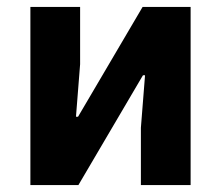

<svg xmlns="http://www.w3.org/2000/svg" viewBox="-20 -536 640 556"><path d="M68 0V-516H212V-350L200 -198H206L236 -249L393 -516H532V0H388V-166L400 -318H394L391 -313L207 0Z"/></svg>

Font: Lilex
Style: Regular
Weight: 400
Monospace: yes
Designer: Mike Abbink, Paul van der Laan, Pieter van Rosmalen, Mikhael Khrustik
Foundry: Mikhael Khrustik
Version: Version 2.510